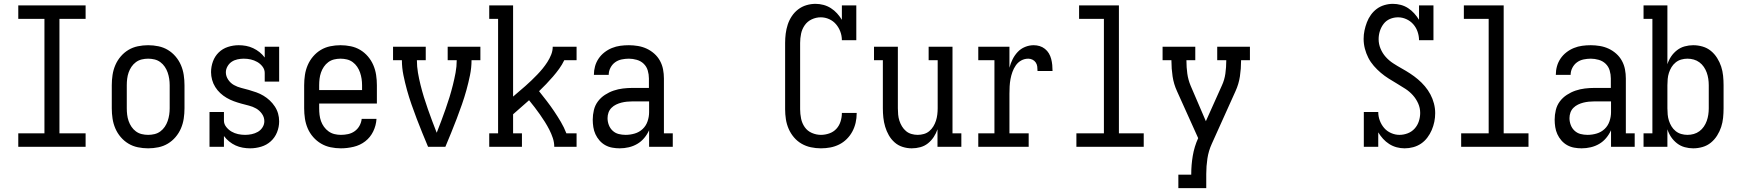

<svg xmlns="http://www.w3.org/2000/svg" viewBox="-20 -763 9040 998"><path d="M75 0V-70H211V-665H75V-735H425V-665H289V-70H425V0Z M750 8Q723 8 696.5 2.5Q670 -3 647.5 -16.5Q625 -30 607.5 -50.5Q590 -71 579.5 -95.5Q569 -120 565 -146.5Q561 -173 561 -200V-320Q561 -347 565 -373.5Q569 -400 579.5 -424.5Q590 -449 607.5 -469.5Q625 -490 647.5 -503.5Q670 -517 696.5 -522.5Q723 -528 750 -528Q777 -528 803.5 -522.5Q830 -517 852.5 -503.5Q875 -490 892.5 -469.5Q910 -449 920.5 -424.5Q931 -400 935 -373.5Q939 -347 939 -320V-200Q939 -173 935 -146.5Q931 -120 920.5 -95.5Q910 -71 892.5 -50.5Q875 -30 852.5 -16.5Q830 -3 803.5 2.5Q777 8 750 8ZM750 -62Q767 -62 783.5 -66Q800 -70 813.5 -80Q827 -90 836.5 -104Q846 -118 851.5 -134Q857 -150 859.5 -166.5Q862 -183 862 -200V-320Q862 -337 859.5 -353.5Q857 -370 851.5 -386Q846 -402 836.5 -416Q827 -430 813.5 -440Q800 -450 783.5 -454Q767 -458 750 -458Q733 -458 716.5 -454Q700 -450 686.5 -440Q673 -430 663.5 -416Q654 -402 648.5 -386Q643 -370 641 -353.5Q639 -337 639 -320V-200Q639 -183 641 -166.5Q643 -150 648.5 -134Q654 -118 663.5 -104Q673 -90 686.5 -80Q700 -70 716.5 -66Q733 -62 750 -62Z M1280 8Q1261 8 1241.5 4.5Q1222 1 1204.5 -7Q1187 -15 1171.5 -27.5Q1156 -40 1144 -56V0H1069V-181H1144V-136Q1144 -118 1156 -103Q1168 -88 1183.5 -79Q1199 -70 1217 -66Q1235 -62 1254 -62Q1271 -62 1288 -65.5Q1305 -69 1320 -77.5Q1335 -86 1344.5 -101Q1354 -116 1354 -133Q1354 -154 1341.5 -171.5Q1329 -189 1311.5 -199Q1294 -209 1274 -214Q1254 -219 1234 -224.5Q1214 -230 1195 -237Q1176 -244 1158 -254.5Q1140 -265 1125 -279Q1110 -293 1099 -310.5Q1088 -328 1082.5 -348Q1077 -368 1077 -388Q1077 -417 1087 -444Q1097 -471 1117 -490.5Q1137 -510 1164.5 -519Q1192 -528 1221 -528Q1240 -528 1259 -524.5Q1278 -521 1296 -512.5Q1314 -504 1329 -492Q1344 -480 1356 -464V-520H1431V-339H1356V-384Q1356 -402 1344.5 -417Q1333 -432 1317 -441Q1301 -450 1283.5 -454Q1266 -458 1247 -458Q1231 -458 1214.5 -454.5Q1198 -451 1184.5 -442Q1171 -433 1162.5 -418Q1154 -403 1154 -387Q1154 -367 1166 -349Q1178 -331 1196 -321Q1214 -311 1234 -306Q1254 -301 1273.5 -295.5Q1293 -290 1312.5 -283Q1332 -276 1349.5 -265.5Q1367 -255 1382 -241Q1397 -227 1408.5 -209.5Q1420 -192 1425.5 -172.5Q1431 -153 1431 -132Q1431 -103 1420 -75.5Q1409 -48 1387.5 -28.5Q1366 -9 1337.5 -0.5Q1309 8 1280 8Z M1752 8Q1725 8 1698.5 2.5Q1672 -3 1649 -16.5Q1626 -30 1608 -50.5Q1590 -71 1579.5 -95.5Q1569 -120 1565 -146.5Q1561 -173 1561 -200V-320Q1561 -347 1565 -373.5Q1569 -400 1579.5 -424.5Q1590 -449 1607.5 -469.5Q1625 -490 1647.5 -503.5Q1670 -517 1696.5 -522.5Q1723 -528 1750 -528Q1777 -528 1803.5 -522.5Q1830 -517 1852.5 -503.5Q1875 -490 1892.5 -469.5Q1910 -449 1920.5 -424.5Q1931 -400 1935 -373.5Q1939 -347 1939 -320V-225H1639V-200Q1639 -183 1641 -166Q1643 -149 1648.5 -133.5Q1654 -118 1664 -104Q1674 -90 1688 -80Q1702 -70 1718.5 -66Q1735 -62 1752 -62Q1771 -62 1789.5 -66Q1808 -70 1823.5 -81Q1839 -92 1848.5 -109Q1858 -126 1860 -145H1937Q1935 -111 1920 -80Q1905 -49 1878.5 -28.5Q1852 -8 1818.5 0Q1785 8 1752 8ZM1862 -295V-320Q1862 -337 1859.5 -353.5Q1857 -370 1851.5 -386Q1846 -402 1836.5 -416Q1827 -430 1813.5 -440Q1800 -450 1783.5 -454Q1767 -458 1750 -458Q1733 -458 1716.5 -454Q1700 -450 1686.5 -440Q1673 -430 1663.5 -416Q1654 -402 1648.5 -386Q1643 -370 1641 -353.5Q1639 -337 1639 -320V-295Z M2205 0Q2190 -36 2175 -72.5Q2160 -109 2146 -146Q2132 -183 2119 -220Q2106 -257 2095.5 -295Q2085 -333 2077 -372Q2069 -411 2069 -450H2023V-520H2193V-450H2147Q2147 -417 2152.5 -385Q2158 -353 2166 -321Q2174 -289 2183.5 -258Q2193 -227 2204 -196Q2215 -165 2226.5 -134Q2238 -103 2250 -73Q2262 -103 2273.5 -134Q2285 -165 2296 -196Q2307 -227 2316.5 -258Q2326 -289 2334 -321Q2342 -353 2348 -385Q2354 -417 2354 -450H2307V-520H2477V-450H2431Q2431 -411 2423 -372Q2415 -333 2404.5 -295Q2394 -257 2381 -220Q2368 -183 2354 -146Q2340 -109 2325 -72.5Q2310 -36 2295 0Z M2523 0V-70H2569V-665H2523V-735H2647V-261Q2663 -275 2679 -288.5Q2695 -302 2711 -316Q2727 -330 2742.5 -345Q2758 -360 2772.5 -375Q2787 -390 2800.5 -406.5Q2814 -423 2825.5 -441Q2837 -459 2845 -479Q2853 -499 2853 -520H2977V-450H2913Q2902 -427 2886.5 -405.5Q2871 -384 2854 -364.5Q2837 -345 2819 -326Q2801 -307 2782 -289Q2802 -264 2822 -238Q2842 -212 2860.5 -184.5Q2879 -157 2895.5 -129Q2912 -101 2924 -70H2977V0H2861Q2861 -23 2853.5 -45.5Q2846 -68 2835.5 -88.5Q2825 -109 2812.5 -129Q2800 -149 2786.5 -168Q2773 -187 2759 -205.5Q2745 -224 2730 -242Q2709 -223 2688 -205Q2667 -187 2647 -169V-70H2693V0Z M3201 8Q3182 8 3162.5 4.5Q3143 1 3126 -8.5Q3109 -18 3096 -33Q3083 -48 3075 -65.5Q3067 -83 3064 -102.5Q3061 -122 3061 -141Q3061 -166 3067 -191Q3073 -216 3088 -236Q3103 -256 3124.5 -270Q3146 -284 3169.5 -292Q3193 -300 3218 -303Q3243 -306 3268 -306H3353V-355Q3353 -376 3347 -396.5Q3341 -417 3326 -431.5Q3311 -446 3290 -452Q3269 -458 3249 -458Q3230 -458 3211 -454Q3192 -450 3177 -439Q3162 -428 3153 -410.5Q3144 -393 3144 -374H3067Q3067 -397 3073 -418.5Q3079 -440 3091.5 -458.5Q3104 -477 3122 -491Q3140 -505 3161 -513.5Q3182 -522 3204 -525Q3226 -528 3249 -528Q3272 -528 3296 -524Q3320 -520 3341.5 -510Q3363 -500 3381 -484Q3399 -468 3410.5 -447Q3422 -426 3426.5 -402.5Q3431 -379 3431 -355V-70H3477V0H3354V-86Q3344 -64 3328.5 -45.5Q3313 -27 3292.5 -15Q3272 -3 3248.5 2.5Q3225 8 3201 8ZM3232 -62Q3256 -62 3279.5 -69Q3303 -76 3320.5 -92.5Q3338 -109 3346 -132.5Q3354 -156 3354 -180V-236H3268Q3253 -236 3238.5 -234.5Q3224 -233 3210 -229.5Q3196 -226 3182.5 -219.5Q3169 -213 3158.5 -202.5Q3148 -192 3143 -178Q3138 -164 3138 -149Q3138 -131 3144.5 -113.5Q3151 -96 3164.5 -83.5Q3178 -71 3195.5 -66.5Q3213 -62 3232 -62Z M4247 8Q4221 8 4195 2.5Q4169 -3 4146.5 -16Q4124 -29 4107 -49Q4090 -69 4079.5 -93Q4069 -117 4065 -143Q4061 -169 4061 -195V-540Q4061 -564 4064 -588Q4067 -612 4074.5 -635Q4082 -658 4095.5 -678.5Q4109 -699 4128.5 -714Q4148 -729 4171.5 -736Q4195 -743 4219 -743Q4240 -743 4260.5 -737.5Q4281 -732 4299 -720.5Q4317 -709 4331 -693.5Q4345 -678 4356 -660V-735H4431V-554H4356Q4356 -577 4348 -598.5Q4340 -620 4325.5 -637Q4311 -654 4290 -663.5Q4269 -673 4246 -673Q4222 -673 4199.5 -662.5Q4177 -652 4163 -632Q4149 -612 4144 -588Q4139 -564 4139 -540V-195Q4139 -171 4144 -146.5Q4149 -122 4163 -102Q4177 -82 4200 -72Q4223 -62 4247 -62Q4269 -62 4290.5 -69.5Q4312 -77 4327 -93Q4342 -109 4349 -131Q4356 -153 4356 -175V-176H4433V-174Q4433 -149 4427.5 -125Q4422 -101 4410.5 -79.5Q4399 -58 4381.5 -40.5Q4364 -23 4342 -12Q4320 -1 4296 3.5Q4272 8 4247 8Z M4719 8Q4695 8 4671.5 0.5Q4648 -7 4630 -23Q4612 -39 4600 -60Q4588 -81 4581 -104.5Q4574 -128 4571.5 -152Q4569 -176 4569 -200V-450H4523V-520H4647V-200Q4647 -184 4648.5 -167.5Q4650 -151 4655 -135.5Q4660 -120 4668.5 -106Q4677 -92 4689.5 -81.5Q4702 -71 4718 -66.5Q4734 -62 4750 -62Q4766 -62 4782 -66.5Q4798 -71 4810.5 -81.5Q4823 -92 4831.5 -106Q4840 -120 4845 -135.5Q4850 -151 4852 -167.5Q4854 -184 4854 -200V-450H4807V-520H4931V-70H4977V0H4853V-91Q4846 -70 4833.5 -51Q4821 -32 4803.5 -18Q4786 -4 4764 2Q4742 8 4719 8Z M5065 0V-70H5149V-450H5065V-520H5227V-411Q5233 -434 5243.5 -455Q5254 -476 5270 -493Q5286 -510 5308 -519Q5330 -528 5353 -528Q5369 -528 5384 -523.5Q5399 -519 5411.5 -509Q5424 -499 5432 -485.5Q5440 -472 5444 -456.5Q5448 -441 5449.5 -425.5Q5451 -410 5451 -394H5373Q5373 -406 5371.5 -417.5Q5370 -429 5363.5 -438.5Q5357 -448 5346.5 -453Q5336 -458 5325 -458Q5305 -458 5288 -448.5Q5271 -439 5260 -423Q5249 -407 5242.5 -389Q5236 -371 5232.5 -352Q5229 -333 5228 -314Q5227 -295 5227 -276V-70H5327V0Z M5575 0V-70H5718V-665H5589V-735H5796V-70H5925V0Z M6105 215V145H6172V141Q6172 94 6180 46.5Q6188 -1 6208 -45L6098 -289Q6081 -326 6075 -366Q6069 -406 6069 -447V-450H6023V-520H6193V-450H6147V-447Q6147 -413 6151.5 -380.5Q6156 -348 6169 -317L6248 -133L6331 -318Q6345 -348 6349.5 -381Q6354 -414 6354 -447V-450H6307V-520H6477V-450H6431V-447Q6431 -406 6425 -366Q6419 -326 6402 -289L6279 -16Q6262 21 6256 61Q6250 101 6250 141V215Z M7281 8Q7260 8 7239.5 2.5Q7219 -3 7201 -14.5Q7183 -26 7169 -41.5Q7155 -57 7144 -75V0H7069V-181H7144Q7144 -158 7152 -136.5Q7160 -115 7174.5 -98Q7189 -81 7210.5 -71.5Q7232 -62 7254 -62Q7276 -62 7297 -70Q7318 -78 7333 -94.5Q7348 -111 7355 -132.5Q7362 -154 7362 -176Q7362 -202 7351.5 -225.5Q7341 -249 7324 -268Q7307 -287 7285.5 -301Q7264 -315 7242 -328Q7220 -341 7198.5 -354.5Q7177 -368 7157.5 -384.5Q7138 -401 7121 -420.5Q7104 -440 7092.5 -462.5Q7081 -485 7074.5 -510Q7068 -535 7068 -561Q7068 -583 7072.5 -604.5Q7077 -626 7085 -647Q7093 -668 7106 -686Q7119 -704 7136.5 -717Q7154 -730 7176 -736.5Q7198 -743 7220 -743Q7241 -743 7261.5 -737.5Q7282 -732 7299.5 -720.5Q7317 -709 7331 -693.5Q7345 -678 7356 -660V-735H7431V-554H7356Q7356 -576 7348.5 -598Q7341 -620 7326 -637Q7311 -654 7290 -663.5Q7269 -673 7247 -673Q7225 -673 7205 -664.5Q7185 -656 7172 -639Q7159 -622 7152.5 -601.5Q7146 -581 7146 -559Q7146 -534 7156 -510Q7166 -486 7183 -467Q7200 -448 7221.5 -434Q7243 -420 7265.5 -407.5Q7288 -395 7309.5 -381Q7331 -367 7350.5 -350.5Q7370 -334 7386.5 -314.5Q7403 -295 7415 -272.5Q7427 -250 7433.5 -225Q7440 -200 7440 -175Q7440 -152 7435.5 -130Q7431 -108 7422 -87Q7413 -66 7399 -47.5Q7385 -29 7366.5 -16.5Q7348 -4 7326 2Q7304 8 7281 8Z M7575 0V-70H7718V-665H7589V-735H7796V-70H7925V0Z M8201 8Q8182 8 8162.5 4.5Q8143 1 8126 -8.5Q8109 -18 8096 -33Q8083 -48 8075 -65.5Q8067 -83 8064 -102.5Q8061 -122 8061 -141Q8061 -166 8067 -191Q8073 -216 8088 -236Q8103 -256 8124.5 -270Q8146 -284 8169.5 -292Q8193 -300 8218 -303Q8243 -306 8268 -306H8353V-355Q8353 -376 8347 -396.5Q8341 -417 8326 -431.5Q8311 -446 8290 -452Q8269 -458 8249 -458Q8230 -458 8211 -454Q8192 -450 8177 -439Q8162 -428 8153 -410.5Q8144 -393 8144 -374H8067Q8067 -397 8073 -418.5Q8079 -440 8091.5 -458.5Q8104 -477 8122 -491Q8140 -505 8161 -513.5Q8182 -522 8204 -525Q8226 -528 8249 -528Q8272 -528 8296 -524Q8320 -520 8341.5 -510Q8363 -500 8381 -484Q8399 -468 8410.5 -447Q8422 -426 8426.5 -402.5Q8431 -379 8431 -355V-70H8477V0H8354V-86Q8344 -64 8328.5 -45.5Q8313 -27 8292.5 -15Q8272 -3 8248.5 2.5Q8225 8 8201 8ZM8232 -62Q8256 -62 8279.5 -69Q8303 -76 8320.5 -92.5Q8338 -109 8346 -132.5Q8354 -156 8354 -180V-236H8268Q8253 -236 8238.5 -234.5Q8224 -233 8210 -229.5Q8196 -226 8182.5 -219.5Q8169 -213 8158.5 -202.5Q8148 -192 8143 -178Q8138 -164 8138 -149Q8138 -131 8144.5 -113.5Q8151 -96 8164.5 -83.5Q8178 -71 8195.5 -66.5Q8213 -62 8232 -62Z M8781 8Q8759 8 8737 2Q8715 -4 8697 -18Q8679 -32 8666.5 -50.5Q8654 -69 8647 -91V0H8523V-70H8569V-665H8523V-735H8647V-429Q8654 -451 8666.5 -469.5Q8679 -488 8697 -502Q8715 -516 8737 -522Q8759 -528 8781 -528Q8806 -528 8830 -521Q8854 -514 8873 -498.5Q8892 -483 8905.5 -461.5Q8919 -440 8926.5 -417Q8934 -394 8936.5 -369.5Q8939 -345 8939 -320V-200Q8939 -175 8936.5 -150.5Q8934 -126 8926.5 -103Q8919 -80 8905.5 -58.5Q8892 -37 8873 -21.5Q8854 -6 8830 1Q8806 8 8781 8ZM8751 -62Q8768 -62 8784 -66.5Q8800 -71 8813.5 -81Q8827 -91 8836.5 -105Q8846 -119 8851.5 -134.5Q8857 -150 8859.5 -166.5Q8862 -183 8862 -200V-320Q8862 -337 8859.5 -353.5Q8857 -370 8851.5 -385.5Q8846 -401 8836.5 -415Q8827 -429 8813.5 -439Q8800 -449 8784 -453.5Q8768 -458 8751 -458Q8735 -458 8719 -453.5Q8703 -449 8690 -438.5Q8677 -428 8668.5 -414Q8660 -400 8655 -384.5Q8650 -369 8648.5 -352.5Q8647 -336 8647 -320V-200Q8647 -184 8648.5 -167.5Q8650 -151 8655 -135.5Q8660 -120 8668.5 -106Q8677 -92 8690 -81.5Q8703 -71 8719 -66.5Q8735 -62 8751 -62Z"/></svg>

Font: Iosevka Curly Slab
Style: Regular
Weight: 400
Monospace: yes
Designer: Belleve Invis
Foundry: Belleve Invis
Version: Version 22.1.2; ttfautohint (v1.8.4)